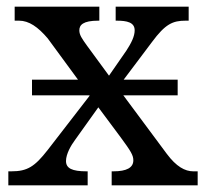

<svg xmlns="http://www.w3.org/2000/svg" viewBox="-20 -556 618 576"><path d="M5 0H243V-42H240C196 -42 178 -51 178 -73C178 -94 193 -120 205 -136L275 -234L342 -144C373 -102 380 -90 380 -75C380 -53 360 -42 320 -42H315V0H573V-42H560C535 -42 509 -56 480 -95L350 -270H513V-317H351L436 -430C476 -484 498 -494 537 -494H546V-536H327V-494H330C361 -494 384 -489 384 -465C384 -447 374 -427 359 -404L307 -329L241 -419C226 -440 218 -451 218 -465C218 -481 229 -494 275 -494H278V-536H24V-494H37C67 -494 94 -475 123 -441L214 -317H76V-270H248L249 -269L123 -106C84 -56 62 -42 14 -42H5Z"/></svg>

Font: Noto Serif
Style: Regular
Weight: 400
Designer: Monotype Design Team
Foundry: Monotype Imaging Inc.
Version: Version 2.015